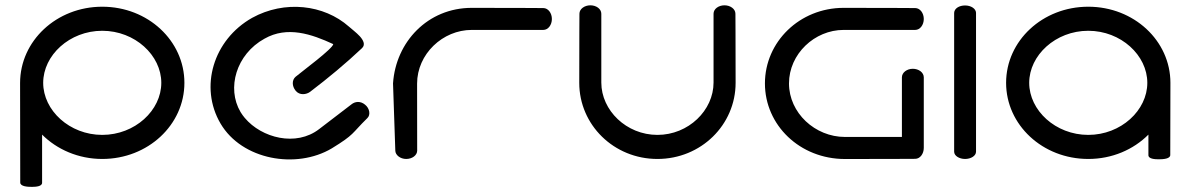

<svg xmlns="http://www.w3.org/2000/svg" viewBox="-20 -611 4573 738"><path d="M102.8 107.3C118.2 107.2 141.8 105.6 141.8 91.5L141.8 -93.6C198.8 -36.5 281.4 0 373 0C548.6 0 688.8 -130.9 688.8 -292.6C688.8 -454.3 548.6 -585.2 373 -585.2C197.4 -585.2 57.2 -454 57.2 -291.9L57.8 90.5C57.8 105.6 85.5 107.4 102.8 107.3ZM373 -92.5C247.2 -92.5 146 -186.8 146 -292.6C146 -398.4 247.2 -492.7 373 -492.7C498.8 -492.7 600 -398.4 600 -292.6C600 -186.8 498.8 -92.5 373 -92.5Z M1391.8 -156.8C1405.5 -169.4 1400.6 -195.1 1383 -208.8C1365 -223.8 1344.5 -220.8 1331.2 -210.1L1206.7 -114.8C1118.2 -46.3 985.8 -80.4 920.8 -157.8C914.7 -165 909.2 -172.6 904.5 -180.5C850.3 -272.2 888 -402.5 996.6 -462.3C1084.2 -512 1177.3 -480.2 1261 -441.4C1258.8 -423.6 1142.8 -338.1 1116 -315.7C1101.9 -303.5 1101.8 -280.4 1116.2 -262.5C1131.8 -243 1158.3 -247.7 1172 -258.1C1241.8 -311.2 1308.7 -366.7 1371.2 -425.7C1386.3 -439.5 1375.4 -457.9 1362.9 -471.7C1349.7 -486 1331.2 -499.7 1321.1 -508.8C1224.9 -593.8 1073.5 -611 949.1 -542.4C799.8 -458.2 745.4 -276.2 827.7 -136.1C910 3.9 1118.9 40.3 1255.1 -40.6C1344.5 -95.4 1329.8 -96 1391.8 -156.8Z M1583.5 -37.3C1583.5 -61.8 1583.2 -185.6 1583.2 -289.5C1583.2 -403.3 1681.6 -496 1793.2 -496C1907.8 -496 2068.3 -496 2068.3 -496C2087.2 -496 2101.3 -515.5 2101.3 -538C2101.3 -560.5 2087.2 -580 2068.3 -580C2068.3 -580 1959.2 -580.8 1793.2 -580.8C1624.2 -580.8 1501.3 -449.9 1490.7 -290.6L1490.7 -290.4L1490.7 -290.1C1490.7 -289.4 1499.3 -39.6 1499.5 -31.3C1500.2 -14.8 1518.5 0 1541.5 0C1564.1 0 1583.5 -13.9 1583.6 -32.3C1583.6 -34 1583.5 -35.6 1583.5 -37.3Z M2764.7 -590.6C2742.2 -590.6 2722.7 -576.8 2722.7 -558.2C2722.7 -558.2 2722.7 -402.9 2722.7 -293.6C2722.7 -187 2626.5 -92.5 2507 -92.5C2387.5 -92.5 2291.3 -187 2291.3 -293.6C2291.3 -402.9 2291.3 -558.2 2291.3 -558.2C2291.3 -576.8 2271.8 -590.6 2249.3 -590.6C2226.8 -590.6 2207.2 -576.7 2207.2 -558.2C2207.2 -558.2 2206.5 -451.5 2206.5 -292.6C2206.5 -131.1 2339.4 0 2507 0C2674.6 0 2807.5 -131.1 2807.5 -292.6C2807.5 -451.5 2806.8 -558.2 2806.8 -558.2C2806.8 -576.7 2787.2 -590.6 2764.7 -590.6Z M3222.7 -580.8C3053.9 -580.8 2920.2 -450.5 2920.2 -290.3C2920.2 -130.1 3054.3 0.2 3227.8 0.2C3389.3 0.2 3497.8 -0.5 3497.8 -0.5C3516.7 -0.5 3530.8 -20 3530.8 -42.6L3530.8 -313.6C3530.8 -332.5 3511.3 -346.6 3488.7 -346.6C3466.2 -346.6 3446.7 -332.5 3446.7 -313.6L3446.7 -84.6C3391.9 -84.6 3299.5 -84.6 3227.8 -84.6C3113 -84.6 3012.7 -176.9 3012.7 -290.3C3012.7 -403.7 3111.1 -496 3222.7 -496C3337.3 -496 3497.8 -496 3497.8 -496C3516.7 -496 3530.8 -515.5 3530.8 -538C3530.8 -560.5 3516.7 -580 3497.8 -580C3497.8 -580 3388.7 -580.8 3222.7 -580.8Z M3731.6 -561.9C3731 -577.8 3712.2 -590 3689.5 -590C3667.3 -590 3648.2 -578.9 3647.5 -561.6C3647.4 -561.2 3647.5 -28.1 3647.5 -28C3647.5 -12.2 3666.9 0 3689.5 0C3712.1 0 3731.6 -12 3731.6 -28Z M4478.8 -292.6C4478.8 -454.3 4338.6 -585.2 4163 -585.2C3987.4 -585.2 3847.2 -454.3 3847.2 -292.6C3847.2 -130.9 3987.4 0 4163 0C4254.3 0 4336.2 -35.5 4394.2 -93.6L4394.2 -14.5C4394.2 -0.2 4418.6 1.3 4434.4 1.3C4451.4 1.3 4478.2 -0.6 4478.2 -15.2ZM4163 -492.7C4288.8 -492.7 4390 -398.4 4390 -292.6C4390 -186.8 4288.8 -92.5 4163 -92.5C4037.2 -92.5 3936 -186.8 3936 -292.6C3936 -398.4 4037.2 -492.7 4163 -492.7Z"/></svg>

Font: Hi.
Style: Bold
Weight: 400
Designer: Mew Too, Robert Jablonski
Foundry: Cannot Into Space Fonts
Version: Version 1.996